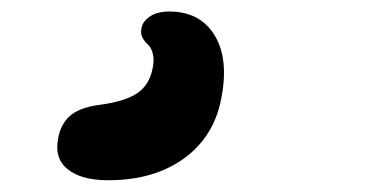

<svg xmlns="http://www.w3.org/2000/svg" viewBox="-20 -74 634 330"><path d="M166 235.8Q119.6 235.8 96.2 216.8Q72.8 197.8 80.1 163.1Q84.5 139.2 99.9 125.5Q115.2 111.8 146 106.9Q193.4 101.1 215.1 86.7Q236.8 72.3 242.2 43.9Q245.6 27.8 242.4 17.3Q239.3 6.8 234.1 2.4Q229 -2 225.1 -8.8Q221.2 -15.6 223.1 -24.9Q224.6 -36.6 237.3 -45.4Q250 -54.2 271 -54.2Q324.2 -54.2 349.1 -12.9Q374 28.3 359.9 97.2Q347.2 161.6 295.7 198.7Q244.1 235.8 166 235.8Z"/></svg>

Font: Shantell Sans Irregular Bouncy
Style: Italic
Weight: 600
Italic angle: -11.31°
Designer: Stephen Nixon, Anya Danilova, Shantell Martin
Foundry: Arrow Type
Version: Version 1.006;[9816181b4]